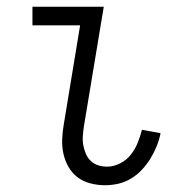

<svg xmlns="http://www.w3.org/2000/svg" viewBox="-20 -540 540 568"><path d="M291 8Q269 8 247.5 2.5Q226 -3 209.5 -15.5Q193 -28 182.5 -46.5Q172 -65 167.5 -86Q163 -107 164 -129.5Q165 -152 169 -174L217 -465H76V-520H287L228 -165Q226 -151 225 -137Q224 -123 226.5 -110Q229 -97 234 -85Q239 -73 248.5 -64Q258 -55 270.5 -51Q283 -47 297 -47Q316 -47 335 -56.5Q354 -66 367 -82.5Q380 -99 387.5 -118Q395 -137 400 -156L455 -146Q451 -126 443.5 -107.5Q436 -89 425 -71Q414 -53 400 -38Q386 -23 368 -12Q350 -1 330 3.5Q310 8 291 8Z"/></svg>

Font: Iosevka Light
Style: Italic
Weight: 300
Italic angle: -9°
Monospace: yes
Designer: Belleve Invis
Foundry: Belleve Invis
Version: Version 32.5.0; ttfautohint (v1.8.4)